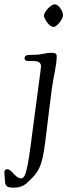

<svg xmlns="http://www.w3.org/2000/svg" viewBox="-93 -664 355 884"><path d="M-73 131C-73 139 -71 145 -70 172C-69 196 -55 200 -30 200C14 200 28 181 46 164C115 99 104 60 146 -258C154 -318 168 -361 168 -405C168 -412 167 -421 145 -421C118 -421 97 -412 71 -412C59 -412 48 -411 40 -411C25 -411 20 -403 20 -395C20 -389 24 -383 38 -383H64C76 -383 96 -379 96 -359C96 -350 73 -188 56 -54C34 121 25 157 4 157C-23 157 -38 115 -60 115C-70 115 -73 123 -73 131ZM109 -591C109 -584 130 -540 155 -540C168 -540 197 -575 197 -594C197 -616 175 -644 160 -644C139 -644 109 -607 109 -591Z"/></svg>

Font: OFL Sorts Mill Goudy
Style: Italic
Weight: 500
Italic angle: -6°
Version: Version 003.000